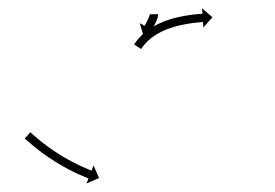

<svg xmlns="http://www.w3.org/2000/svg" viewBox="-20 -590 657 459"><path d="M358.1 -555.5C358.1 -555.7 358.1 -555.9 358.1 -556.1L338.1 -555.9C338.1 -555.8 338.1 -555.7 338.1 -555.7C338.1 -555.7 338.1 -555.7 338.1 -555.8C338.1 -555.9 338.1 -555.9 338.1 -555.9C338.1 -555.8 338.1 -555.6 338.1 -555.5C338.1 -555.5 338.1 -555.6 338.1 -555.7C338.1 -555.8 338.1 -555.9 338.1 -555.9C338.1 -555.5 338 -555.1 337.9 -554.8C337.9 -554.8 338 -554.9 338 -554.9C338 -555 338 -555.1 338 -555.1C337.9 -554.5 337.7 -553.9 337.6 -553.4C337.6 -553.4 337.6 -553.4 337.6 -553.5C337.6 -553.5 337.6 -553.6 337.6 -553.6C337.4 -552.8 337.2 -552.1 336.9 -551.4C336.9 -551.4 336.9 -551.4 336.9 -551.4C336.9 -551.5 337 -551.5 337 -551.5C336.7 -550.7 336.3 -549.8 336 -549C336 -549 336 -549 336 -549C336 -549.1 336 -549.1 336 -549.1C335.7 -548.2 335.3 -547.2 334.9 -546.3C334.9 -546.3 334.9 -546.3 334.9 -546.3C334.9 -546.4 334.9 -546.4 334.9 -546.4C334.5 -545.4 334 -544.5 333.6 -543.5C333.6 -543.5 333.6 -543.5 333.6 -543.5C333.6 -543.5 333.6 -543.6 333.6 -543.6C333.2 -542.6 332.7 -541.6 332.2 -540.7C332.2 -540.7 332.2 -540.7 332.2 -540.7C332.2 -540.7 332.3 -540.7 332.3 -540.7C331.8 -539.8 331.3 -538.9 330.9 -537.9L330.9 -537.9L330.9 -538C330.4 -537.1 330 -536.2 329.5 -535.3L329.5 -535.4L329.5 -535.4C329.1 -534.6 328.7 -533.8 328.3 -533L328.3 -533L328.3 -533C328 -532.4 327.6 -531.7 327.2 -531.1L327.3 -531.1L327.3 -531.1C327 -530.6 326.7 -530.1 326.4 -529.6L326.4 -529.6L326.4 -529.6C326.3 -529.2 326.1 -528.9 325.9 -528.6C325.8 -528.5 325.8 -528.4 325.7 -528.3L314.2 -534.6L323.3 -503.1L354.7 -512.2L343.2 -518.6C343.3 -518.7 343.3 -518.8 343.4 -518.9C343.6 -519.3 343.8 -519.6 344 -520L344 -520L344 -520C344.3 -520.5 344.5 -521 344.8 -521.5L344.8 -521.5L344.8 -521.6C345.2 -522.2 345.6 -522.9 345.9 -523.6L345.9 -523.6L346 -523.6C346.4 -524.4 346.8 -525.3 347.2 -526.1L347.3 -526.1L347.3 -526.1C347.7 -527 348.2 -527.9 348.7 -528.9L348.7 -528.9L348.7 -528.9C349.2 -529.9 349.7 -530.9 350.2 -531.9C350.2 -531.9 350.2 -531.9 350.2 -531.9C350.2 -531.9 350.2 -531.9 350.2 -531.9C350.7 -532.9 351.2 -534 351.7 -535C351.7 -535 351.7 -535 351.7 -535.1C351.7 -535.1 351.7 -535.1 351.7 -535.1C352.2 -536.1 352.7 -537.2 353.2 -538.3C353.2 -538.3 353.2 -538.3 353.2 -538.3C353.2 -538.3 353.2 -538.3 353.2 -538.3C353.7 -539.4 354.1 -540.4 354.5 -541.5C354.5 -541.5 354.6 -541.5 354.6 -541.6C354.6 -541.6 354.6 -541.6 354.6 -541.6C355 -542.6 355.4 -543.6 355.8 -544.7C355.8 -544.7 355.8 -544.7 355.8 -544.7C355.8 -544.8 355.8 -544.8 355.8 -544.8C356.1 -545.8 356.5 -546.8 356.8 -547.7C356.8 -547.7 356.8 -547.8 356.8 -547.8C356.8 -547.9 356.8 -547.9 356.8 -547.9C357.1 -548.8 357.3 -549.7 357.5 -550.6C357.5 -550.6 357.5 -550.7 357.5 -550.7C357.5 -550.8 357.6 -550.9 357.6 -550.9C357.7 -551.6 357.8 -552.4 358 -553.2C358 -553.2 358 -553.3 358 -553.4C358 -553.4 358 -553.5 358 -553.5C358.1 -554.1 358.1 -554.7 358.1 -555.3C358.1 -555.3 358.1 -555.3 358.1 -555.4C358.1 -555.5 358.1 -555.5 358.1 -555.5ZM301.8 -485.4C301.4 -484.9 301 -484.3 300.7 -483.7L317.4 -472.8C317.8 -473.3 318.1 -473.9 318.5 -474.4C318.5 -474.4 318.5 -474.4 318.4 -474.4C318.4 -474.3 318.4 -474.3 318.4 -474.3C319.4 -475.8 320.4 -477.2 321.4 -478.6C321.4 -478.6 321.4 -478.6 321.4 -478.5C321.3 -478.5 321.3 -478.4 321.3 -478.4C323 -480.6 324.7 -482.7 326.4 -484.8C326.4 -484.8 326.4 -484.8 326.3 -484.7C326.3 -484.7 326.3 -484.6 326.3 -484.6C328.6 -487.2 331.1 -489.8 333.6 -492.3C333.6 -492.3 333.5 -492.2 333.5 -492.2C333.4 -492.1 333.4 -492.1 333.4 -492.1C336.4 -494.9 339.7 -497.6 342.9 -500.3C342.9 -500.3 342.9 -500.2 342.8 -500.1C342.7 -500.1 342.7 -500 342.7 -500C346.5 -502.8 350.4 -505.5 354.4 -508C354.4 -508 354.3 -508 354.2 -507.9C354.1 -507.9 354.1 -507.8 354.1 -507.8C358.5 -510.4 362.9 -512.8 367.5 -515.1C367.5 -515.1 367.4 -515 367.3 -515C367.3 -515 367.2 -514.9 367.2 -514.9C372 -517.1 376.9 -519.2 381.8 -521.1C381.8 -521.1 381.8 -521.1 381.7 -521.1C381.6 -521 381.6 -521 381.6 -521C386.6 -522.8 391.6 -524.5 396.7 -526C396.7 -526 396.7 -526 396.6 -526C396.6 -526 396.5 -526 396.5 -526C401.5 -527.3 406.5 -528.6 411.6 -529.8C411.6 -529.8 411.5 -529.8 411.5 -529.8C411.4 -529.8 411.4 -529.8 411.4 -529.8C416.2 -530.8 420.9 -531.7 425.7 -532.6C425.7 -532.6 425.7 -532.6 425.6 -532.6C425.6 -532.6 425.6 -532.6 425.6 -532.6C429.9 -533.3 434.2 -534 438.5 -534.6C438.5 -534.6 438.5 -534.6 438.5 -534.6C438.5 -534.6 438.4 -534.6 438.4 -534.6C442.1 -535 445.8 -535.5 449.5 -535.9C449.5 -535.9 449.4 -535.9 449.4 -535.9C449.4 -535.9 449.4 -535.9 449.4 -535.9C452.2 -536.2 455.1 -536.4 457.9 -536.7C457.9 -536.7 457.9 -536.7 457.9 -536.7C457.9 -536.7 457.9 -536.7 457.9 -536.7C459.7 -536.8 461.6 -537 463.4 -537.1L463.4 -537.1L463.4 -537.1C464 -537.1 464.7 -537.2 465.3 -537.2L466.2 -524.1L487.8 -548.8L463 -570.3L464 -557.2C463.3 -557.1 462.6 -557.1 462 -557L461.9 -557L461.9 -557C460 -556.9 458.1 -556.8 456.3 -556.6C456.3 -556.6 456.2 -556.6 456.2 -556.6C456.2 -556.6 456.2 -556.6 456.2 -556.6C453.3 -556.3 450.3 -556.1 447.4 -555.8C447.4 -555.8 447.4 -555.8 447.3 -555.8C447.3 -555.8 447.3 -555.8 447.3 -555.8C443.5 -555.3 439.7 -554.9 435.9 -554.4C435.9 -554.4 435.9 -554.4 435.8 -554.4C435.8 -554.4 435.8 -554.4 435.8 -554.4C431.3 -553.8 426.8 -553.1 422.3 -552.3C422.3 -552.3 422.3 -552.3 422.2 -552.3C422.2 -552.3 422.2 -552.3 422.2 -552.3C417.2 -551.4 412.2 -550.4 407.2 -549.3C407.2 -549.3 407.1 -549.3 407.1 -549.3C407.1 -549.3 407 -549.3 407 -549.3C401.7 -548 396.4 -546.7 391.2 -545.2C391.2 -545.2 391.1 -545.2 391.1 -545.2C391 -545.2 390.9 -545.2 390.9 -545.2C385.5 -543.5 380.2 -541.8 374.8 -539.9C374.8 -539.9 374.8 -539.8 374.7 -539.8C374.6 -539.8 374.6 -539.8 374.6 -539.8C369.3 -537.7 364 -535.5 358.9 -533.1C358.9 -533.1 358.8 -533.1 358.7 -533.1C358.7 -533 358.6 -533 358.6 -533C353.6 -530.5 348.8 -527.9 344 -525.1C344 -525.1 343.9 -525.1 343.8 -525C343.7 -525 343.7 -524.9 343.7 -524.9C339.3 -522.1 335 -519.2 330.8 -516.1C330.8 -516.1 330.7 -516.1 330.6 -516C330.6 -516 330.5 -515.9 330.5 -515.9C326.8 -513 323.3 -509.9 319.8 -506.8C319.8 -506.8 319.7 -506.7 319.7 -506.7C319.6 -506.6 319.6 -506.5 319.6 -506.5C316.7 -503.8 314 -500.9 311.3 -497.9C311.3 -497.9 311.3 -497.9 311.2 -497.8C311.2 -497.8 311.1 -497.7 311.1 -497.7C309.2 -495.4 307.2 -493 305.4 -490.5C305.4 -490.5 305.4 -490.5 305.3 -490.5C305.3 -490.4 305.3 -490.4 305.3 -490.4C304.1 -488.8 303 -487.2 301.9 -485.5C301.9 -485.5 301.8 -485.5 301.8 -485.5C301.8 -485.5 301.8 -485.4 301.8 -485.4ZM54.1 -272.5C53.7 -272.9 53.2 -273.3 52.7 -273.8L39.2 -259C39.7 -258.5 40.2 -258.1 40.7 -257.6L40.7 -257.6L40.7 -257.6C42.1 -256.4 43.5 -255.1 44.9 -253.8L45 -253.8L45 -253.8C47.2 -251.9 49.4 -249.9 51.6 -248C51.6 -248 51.7 -248 51.7 -248C51.7 -248 51.7 -247.9 51.7 -247.9C54.6 -245.5 57.5 -243 60.5 -240.6C60.5 -240.6 60.5 -240.5 60.5 -240.5C60.5 -240.5 60.5 -240.5 60.5 -240.5C64.1 -237.6 67.6 -234.8 71.2 -232C71.2 -232 71.2 -232 71.2 -232C71.2 -232 71.2 -232 71.2 -232C75.2 -228.9 79.3 -225.8 83.3 -222.8C83.3 -222.8 83.4 -222.8 83.4 -222.8C83.4 -222.8 83.4 -222.8 83.4 -222.8C87.8 -219.6 92.2 -216.5 96.7 -213.4C96.7 -213.4 96.7 -213.4 96.7 -213.4C96.8 -213.4 96.8 -213.4 96.8 -213.4C101.4 -210.2 106.1 -207.2 110.8 -204.2C110.8 -204.2 110.8 -204.2 110.9 -204.1C110.9 -204.1 110.9 -204.1 110.9 -204.1C115.7 -201.2 120.4 -198.3 125.3 -195.4C125.3 -195.4 125.3 -195.4 125.3 -195.4C125.3 -195.4 125.4 -195.4 125.4 -195.4C130.1 -192.7 134.8 -190.1 139.5 -187.5C139.5 -187.5 139.6 -187.5 139.6 -187.4C139.6 -187.4 139.6 -187.4 139.6 -187.4C144.1 -185.1 148.6 -182.7 153.2 -180.5C153.2 -180.5 153.2 -180.5 153.2 -180.5C153.2 -180.4 153.2 -180.4 153.2 -180.4C157.3 -178.5 161.4 -176.5 165.5 -174.6C165.5 -174.6 165.5 -174.6 165.6 -174.6C165.6 -174.6 165.6 -174.6 165.6 -174.6C169.1 -173 172.6 -171.4 176.1 -169.9C176.1 -169.9 176.1 -169.9 176.1 -169.9C176.2 -169.9 176.2 -169.9 176.2 -169.9C178.9 -168.7 181.6 -167.6 184.3 -166.4C184.3 -166.4 184.4 -166.4 184.4 -166.4C184.4 -166.4 184.4 -166.4 184.4 -166.4C186.1 -165.7 187.9 -165 189.7 -164.3L189.7 -164.3L189.7 -164.3C190.3 -164 190.9 -163.8 191.6 -163.6L186.8 -151.3L216.8 -164.4L203.7 -194.4L198.9 -182.2C198.3 -182.4 197.6 -182.7 197 -182.9L197 -182.9L197.1 -182.9C195.3 -183.6 193.6 -184.3 191.9 -185C191.9 -185 191.9 -184.9 191.9 -184.9C191.9 -184.9 192 -184.9 192 -184.9C189.3 -186 186.7 -187.1 184 -188.3C184 -188.3 184 -188.3 184 -188.3C184.1 -188.2 184.1 -188.2 184.1 -188.2C180.7 -189.7 177.3 -191.2 173.9 -192.8C173.9 -192.8 173.9 -192.8 173.9 -192.8C173.9 -192.7 173.9 -192.7 173.9 -192.7C169.9 -194.6 166 -196.5 162 -198.4C162 -198.4 162 -198.4 162 -198.4C162.1 -198.4 162.1 -198.4 162.1 -198.4C157.7 -200.6 153.3 -202.8 149 -205.1C149 -205.1 149 -205.1 149 -205.1C149 -205.1 149.1 -205.1 149.1 -205.1C144.5 -207.6 139.9 -210.1 135.3 -212.7C135.3 -212.7 135.3 -212.7 135.3 -212.7C135.4 -212.7 135.4 -212.7 135.4 -212.7C130.7 -215.4 126.1 -218.2 121.5 -221.1C121.5 -221.1 121.5 -221.1 121.5 -221.1C121.5 -221.1 121.6 -221 121.6 -221C117 -224 112.4 -226.9 107.9 -230C107.9 -230 108 -229.9 108 -229.9C108 -229.9 108 -229.9 108 -229.9C103.7 -232.9 99.4 -235.9 95.1 -239C95.1 -239 95.2 -239 95.2 -238.9C95.2 -238.9 95.2 -238.9 95.2 -238.9C91.3 -241.8 87.3 -244.8 83.4 -247.8C83.4 -247.8 83.5 -247.8 83.5 -247.8C83.5 -247.8 83.5 -247.7 83.5 -247.7C80 -250.5 76.6 -253.2 73.2 -256C73.2 -256 73.2 -256 73.2 -256C73.2 -256 73.2 -256 73.2 -256C70.4 -258.3 67.5 -260.7 64.7 -263.2C64.7 -263.2 64.7 -263.1 64.7 -263.1C64.7 -263.1 64.7 -263.1 64.7 -263.1C62.5 -265 60.4 -266.9 58.2 -268.8L58.2 -268.8L58.3 -268.8C56.9 -270 55.5 -271.2 54.1 -272.5L54.1 -272.5Z"/></svg>

Font: FRB American Cursive Just Arrows Extralight
Style: Italic
Weight: 200
Italic angle: -25°
Version: Version 2.0;Modular Font Editor K font №1